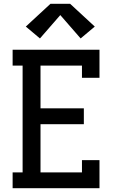

<svg xmlns="http://www.w3.org/2000/svg" viewBox="-20 -999 640 1019"><path d="M47 0V-84H100V-651H47V-735H508V-586H415V-651H195V-424H425V-340H195V-84H415V-149H508V0ZM192 -795 117 -858 248 -979H352L483 -858L408 -795L300 -919Z"/></svg>

Font: Iosevka Curly Slab MdEx
Style: Regular
Weight: 500
Width: 7
Monospace: yes
Designer: Belleve Invis
Foundry: Belleve Invis
Version: Version 11.1.0; ttfautohint (v1.8.3)